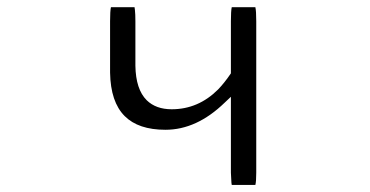

<svg xmlns="http://www.w3.org/2000/svg" viewBox="-20 -509 1040 540"><path d="M292 -488.8Q289.6 -478 289.6 -449.2V-304.7Q291 -222.2 330.6 -182.6Q369.1 -144 445.3 -144Q533.2 -144 611.8 -220.2L629.4 -236.8V-23.4L630.9 4.9Q631.3 8.3 631.8 11.2H698.2Q700.7 1.5 700.7 -23.4V-449.2Q700.7 -478 698.2 -488.8H631.8Q629.4 -478 629.4 -449.2V-302.7Q611.3 -275.9 593.3 -257.3Q537.6 -201.7 462.9 -201.7Q418.5 -201.7 392.6 -227.1Q361.8 -257.8 360.8 -324.2V-449.2Q360.8 -469.7 359.4 -481.4L358.4 -488.8Z"/></svg>

Font: YuPearl-ExtraLight
Style: ExtraLight
Weight: 200
Designer: Max Yao
Foundry: Max-Everyday
Version: Version 1.011; ttfautohint (v1.8.3)